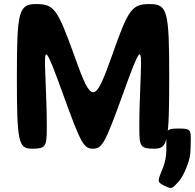

<svg xmlns="http://www.w3.org/2000/svg" viewBox="-20 -731 958 944"><path d="M159 -711C72 -711 63 -678 63 -356C63 -33 70 0 137 0C203 0 210 -9 210 -97C210 -185 209 -209 203 -362C196 -514 204 -505 291 -265C378 -24 392 0 437 0C482 0 496 -24 583 -265C670 -506 678 -515 672 -362C666 -209 665 -185 665 -97C665 -9 672 0 739 0C805 0 812 -33 812 -356C812 -678 803 -711 716 -711C628 -711 611 -687 529 -453C446 -219 430 -219 347 -453C263 -687 246 -711 159 -711ZM784 180C818 197 824 198 841 180C859 160 872 155 899 87C910 61 917 31 917 -3L918 -51C918 -95 912 -99 858 -99C804 -99 798 -94 798 -48V4C798 39 791 67 782 92C756 157 750 163 784 180Z"/></svg>

Font: Asimov Print
Style: A
Weight: 500
Designer: Google
Version: Version 2.000980: 2014